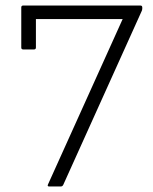

<svg xmlns="http://www.w3.org/2000/svg" viewBox="-20 -675 553 695"><path d="M158 0Q150 0 154 -8L424 -606H110V-503Q110 -496 103 -496H64Q57 -496 57 -503V-648Q57 -655 64 -655H488Q495 -655 495 -648V-644Q495 -638 492 -633L209 -6Q206 0 200 0Z"/></svg>

Font: Sofia Sans Light
Style: Regular
Weight: 300
Designer: Botio Nikoltchev, Ani Petrova
Foundry: lettersoup
Version: Version 4.100; ttfautohint (v1.8.3)